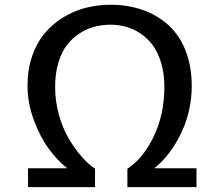

<svg xmlns="http://www.w3.org/2000/svg" viewBox="-20 -774 921 794"><path d="M96.2 0 95.7 -78.1H257.8Q217.3 -110.4 181.4 -159.2Q145.5 -208 119.6 -278.3Q93.8 -348.6 93.8 -419.4Q93.8 -486.8 113.3 -543Q132.8 -599.1 165.8 -637.7Q198.7 -676.3 243.2 -703.1Q287.6 -730 336.4 -742.2Q385.3 -754.4 437 -754.4Q509.3 -754.4 570.6 -732.7Q631.8 -710.9 677 -669.7Q722.2 -628.4 747.6 -564.2Q772.9 -500 772.9 -419.4Q772.9 -314.5 728.8 -222.9Q684.6 -131.3 618.2 -78.1H792.5V0H506.8V-76.2Q570.3 -116.7 615 -208.3Q659.7 -299.8 659.7 -415Q659.7 -469.2 646.5 -513.4Q633.3 -557.6 611.8 -586.7Q590.3 -615.7 561.3 -635.3Q532.2 -654.8 501.2 -663.3Q470.2 -671.9 437.5 -671.9Q402.8 -671.9 370.8 -663.6Q338.9 -655.3 308.8 -635.7Q278.8 -616.2 256.6 -587.4Q234.4 -558.6 221.2 -514.2Q208 -469.7 208 -415Q208 -356.9 223.1 -301.3Q238.3 -245.6 263.2 -202.9Q288.1 -160.2 315.9 -128.2Q343.8 -96.2 373 -76.2V0Z"/></svg>

Font: HaufeMerriweatherSans
Style: Regular
Weight: 400
Designer: Eben Sorkin ( eben@eyebytes.com )
Foundry: Eben Sorkin
Version: Version 1.56